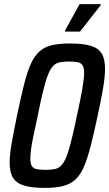

<svg xmlns="http://www.w3.org/2000/svg" viewBox="-20 -908 532 936"><path d="M198 8Q136 8 98.5 -3Q61 -14 44 -40.5Q27 -67 27 -115Q27 -154 37 -210.5Q47 -267 63 -345Q81 -430 96 -491Q111 -552 128 -591.5Q145 -631 169.5 -654.5Q194 -678 230.5 -687Q267 -696 320 -696Q384 -696 421.5 -685Q459 -674 475.5 -647.5Q492 -621 492 -572Q492 -534 482.5 -478Q473 -422 456 -343Q438 -259 422.5 -198Q407 -137 390 -97Q373 -57 349 -34Q325 -11 288.5 -1.5Q252 8 198 8ZM203 -80Q228 -80 246 -83.5Q264 -87 277.5 -100Q291 -113 302.5 -141Q314 -169 326.5 -218Q339 -267 355 -344Q373 -426 381.5 -475.5Q390 -525 390 -553Q390 -579 382 -590.5Q374 -602 357.5 -605Q341 -608 315 -608Q290 -608 272 -604.5Q254 -601 240.5 -588Q227 -575 215.5 -547Q204 -519 191.5 -470Q179 -421 164 -344Q152 -289 143.5 -248.5Q135 -208 131.5 -180.5Q128 -153 128 -134Q128 -109 136 -97.5Q144 -86 160.5 -83Q177 -80 203 -80ZM297 -754V-759L368 -888H471V-883L370 -754Z"/></svg>

Font: Saira Condensed Medium
Style: Italic
Weight: 500
Width: 3
Italic angle: -12°
Designer: Hector Gatti with collaboration of the Omnibus-Type team
Foundry: Omnibus-Type
Version: Version 1.101